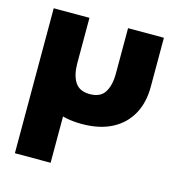

<svg xmlns="http://www.w3.org/2000/svg" viewBox="-94 -495 735 776"><g transform="rotate(15 274.0 -107.0)"><path d="M36.5 -410.5H186V196H36.5ZM186 -220.5Q186 -171.5 204.5 -142.2Q223 -113 266.5 -113Q311 -113 329.2 -142.2Q347.5 -171.5 347.5 -220.5V-410.5H497.5V-204.5Q497.5 -138.5 470.2 -89.8Q443 -41 391.5 -14.5Q340 12 266.5 12Q193.5 12 142 -14.5Q90.5 -41 63.5 -89.8Q36.5 -138.5 36.5 -204.5V-410.5H186Z"/></g></svg>

Font: League Spartan Thin
Style: Bold
Weight: 700
Version: Version 2.002